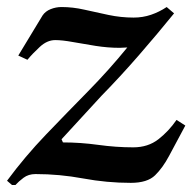

<svg xmlns="http://www.w3.org/2000/svg" viewBox="-22 -512 551 546"><path d="M452 -492 473 -474Q426 -416 373 -355Q320 -294 267 -240L153 -116L157 -107Q207 -107 257.5 -100Q308 -93 357 -93Q399 -93 428.5 -116Q458 -139 480 -171L505 -155L459 -69Q441 -35 419 -13.5Q397 8 350 8Q282 8 214.5 -4.5Q147 -17 79 -17Q59 -17 45 -6.5Q31 4 22 14H12L-2 2Q49 -67 108.5 -129Q168 -191 228 -252Q288 -313 340 -377Q335 -377 329 -376.5Q323 -376 318 -376Q285 -376 250 -381.5Q215 -387 185 -392.5Q155 -398 135 -398Q112 -398 91 -378.5Q70 -359 56 -342L30 -354L99 -468Q107 -480 122 -486Q137 -492 153 -492Q185 -492 218 -484.5Q251 -477 286.5 -469.5Q322 -462 358 -462Q384 -462 407.5 -470Q431 -478 452 -492Z"/></svg>

Font: Aref Ruqaa Ink
Style: Bold
Weight: 700
Designer: Abdullah Aref
Version: Version 1.005